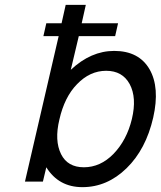

<svg xmlns="http://www.w3.org/2000/svg" viewBox="-20 -749 663 792"><path d="M298 -402Q246 -349 225 -256Q204 -169 232 -113Q259 -59 326 -59Q394 -59 448 -114Q503 -171 524 -258Q545 -346 515 -402Q485 -457 418 -457Q351 -457 298 -402ZM234 -653 251 -729H334L317 -653H467L455 -600H305L272 -461Q355 -539 451 -539Q553 -539 597 -463Q640 -388 612 -264Q582 -133 502 -55Q422 23 320 23Q222 23 171 -59L157 0H83L222 -600H159L171 -653Z"/></svg>

Font: Miedinger
Style: Italic
Weight: 400
Italic angle: -13°
Version: Version 001.000